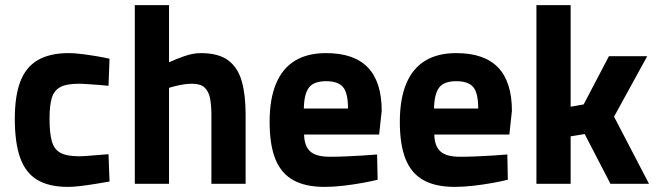

<svg xmlns="http://www.w3.org/2000/svg" viewBox="-20 -720 2574 752"><path d="M246 12Q172 12 126 -15.5Q80 -43 59 -102Q38 -161 38 -255Q38 -344 59.5 -400.5Q81 -457 128 -484.5Q175 -512 249 -512Q270 -512 299 -508.5Q328 -505 357.5 -500Q387 -495 409 -490L405 -384Q388 -386 366 -387.5Q344 -389 323 -390.5Q302 -392 288 -392Q240 -392 215.5 -378.5Q191 -365 182.5 -335Q174 -305 174 -255Q174 -199 183 -167Q192 -135 216.5 -121.5Q241 -108 289 -108Q303 -108 323.5 -109.5Q344 -111 366 -113Q388 -115 405 -116L409 -9Q386 -5 355.5 0Q325 5 296 8.5Q267 12 246 12Z M508 0V-700H642V-476Q665 -487 700.5 -499.5Q736 -512 766 -512Q836 -512 874 -483.5Q912 -455 927 -401.5Q942 -348 942 -271V0H808V-268Q808 -306 803 -333.5Q798 -361 782 -376.5Q766 -392 733 -392Q709 -392 683 -386.5Q657 -381 642 -376V0Z M1251 12Q1176 12 1128.5 -14.5Q1081 -41 1058.5 -97Q1036 -153 1036 -243Q1036 -332 1061 -392Q1086 -452 1135 -482Q1184 -512 1257 -512Q1367 -512 1421 -455.5Q1475 -399 1475 -286L1465 -193H1171Q1172 -148 1195 -127Q1218 -106 1272 -106Q1302 -106 1336.5 -107.5Q1371 -109 1403 -111Q1435 -113 1457 -115L1459 -16Q1435 -10 1399 -3.5Q1363 3 1324 7.5Q1285 12 1251 12ZM1170 -295H1343Q1343 -356 1323.5 -379Q1304 -402 1257 -402Q1209 -402 1190 -377Q1171 -352 1170 -295Z M1761 12Q1686 12 1638.5 -14.5Q1591 -41 1568.5 -97Q1546 -153 1546 -243Q1546 -332 1571 -392Q1596 -452 1645 -482Q1694 -512 1767 -512Q1877 -512 1931 -455.5Q1985 -399 1985 -286L1975 -193H1681Q1682 -148 1705 -127Q1728 -106 1782 -106Q1812 -106 1846.5 -107.5Q1881 -109 1913 -111Q1945 -113 1967 -115L1969 -16Q1945 -10 1909 -3.5Q1873 3 1834 7.5Q1795 12 1761 12ZM1680 -295H1853Q1853 -356 1833.5 -379Q1814 -402 1767 -402Q1719 -402 1700 -377Q1681 -352 1680 -295Z M2081 0V-700H2215V-302L2266 -311L2365 -500H2515L2385 -263L2522 0H2371L2270 -195L2215 -186V0Z"/></svg>

Font: Titillium Web
Style: Bold
Weight: 700
Designer: Mohamed Gaber, Accademia di Belle Arti di Urbino
Foundry: Kief Type Foundry, Accademia di Belle Arti di Urbino
Version: Version 3.000